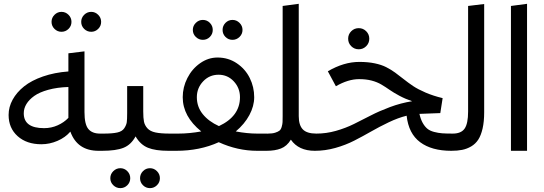

<svg xmlns="http://www.w3.org/2000/svg" viewBox="-20 -787 2840 1002"><path d="M300.8 -621.1Q279.8 -621.1 264.4 -636.2Q249 -651.4 249 -672.9Q249 -694.3 264.4 -709.7Q279.8 -725.1 300.8 -725.1Q322.3 -725.1 337.6 -709.7Q353 -694.3 353 -672.9Q353 -651.4 337.6 -636.2Q322.3 -621.1 300.8 -621.1ZM456.1 -621.1Q434.6 -621.1 419.2 -636.2Q403.8 -651.4 403.8 -672.9Q403.8 -694.3 419.2 -709.7Q434.6 -725.1 456.1 -725.1Q477.1 -725.1 492.4 -709.7Q507.8 -694.3 507.8 -672.9Q507.8 -651.4 492.4 -636.2Q477.1 -621.1 456.1 -621.1ZM521 -89.8 533.2 -43.9 513.2 0H494.1Q383.3 0 347.2 -100.1Q320.8 -69.3 279.8 -51.8Q238.8 -34.2 195.8 -34.2Q119.1 -34.2 72 -76.4Q24.9 -118.7 24.9 -187Q24.9 -228.5 45.9 -266.8Q66.9 -305.2 105.7 -336.2Q144.5 -367.2 204.3 -387.9Q264.2 -408.7 336.9 -414.1V-508.8L420.9 -519V-202.1Q420.9 -138.2 440.9 -114Q460.9 -89.8 502 -89.8ZM210 -118.2Q248 -118.2 281 -133.1Q314 -147.9 336.9 -171.9V-333Q277.8 -331.1 231.9 -318.4Q186 -305.7 158.9 -286.4Q131.8 -267.1 117.9 -244.1Q104 -221.2 104 -195.8Q104 -118.2 210 -118.2Z M866.7 -89.8 878.9 -44.9 858.9 0Q791 0 752 -15.9Q712.9 -31.7 687.5 -75.2Q664.1 -31.7 625 -15.9Q585.9 0 512.7 0L492.7 -44.9L521.5 -89.8Q566.4 -89.8 592 -95.5Q617.7 -101.1 628.7 -117.9Q639.6 -134.8 641.6 -149.2Q643.6 -163.6 643.6 -196.8Q643.6 -202.1 643.6 -205.1V-337.9H727.5V-205.1Q727.5 -170.9 731.4 -151.9Q735.4 -132.8 749.5 -117.2Q763.7 -101.6 791.5 -95.7Q819.3 -89.8 866.7 -89.8ZM607.9 90.8Q629.4 90.8 644.5 106.2Q659.7 121.6 659.7 143.1Q659.7 164.6 644.5 179.7Q629.4 194.8 607.9 194.8Q586.9 194.8 571.3 179.7Q555.7 164.6 555.7 143.1Q555.7 121.6 571.3 106.2Q586.9 90.8 607.9 90.8ZM762.7 90.8Q783.7 90.8 799.1 106.2Q814.5 121.6 814.5 143.1Q814.5 164.6 799.1 179.7Q783.7 194.8 762.7 194.8Q741.2 194.8 726.1 179.7Q710.9 164.6 710.9 143.1Q710.9 121.6 726.1 106.2Q741.2 90.8 762.7 90.8Z M1038.6 -579.1Q1017.6 -579.1 1002 -594.2Q986.3 -609.4 986.3 -630.9Q986.3 -652.3 1002 -667.7Q1017.6 -683.1 1038.6 -683.1Q1060.1 -683.1 1075.2 -667.7Q1090.3 -652.3 1090.3 -630.9Q1090.3 -609.4 1075.2 -594.2Q1060.1 -579.1 1038.6 -579.1ZM1193.4 -579.1Q1171.9 -579.1 1156.7 -594.2Q1141.6 -609.4 1141.6 -630.9Q1141.6 -652.3 1156.7 -667.7Q1171.9 -683.1 1193.4 -683.1Q1214.4 -683.1 1230 -667.7Q1245.6 -652.3 1245.6 -630.9Q1245.6 -609.4 1230 -594.2Q1214.4 -579.1 1193.4 -579.1ZM1377.4 -89.8 1391.6 -44.9 1371.6 0H1322.3Q1219.7 0 1121.6 -44.9Q1022.9 0 900.4 0H858.4L838.4 -44.9L866.2 -89.8H910.2Q967.8 -89.8 1030.3 -101.1Q933.6 -179.2 933.6 -279.8Q933.6 -332 957.8 -379.6Q981.9 -427.2 1024.2 -457Q1066.4 -486.8 1115.2 -486.8Q1171.4 -486.8 1215.8 -456.8Q1260.3 -426.8 1283.4 -379.9Q1306.6 -333 1306.6 -279.8Q1306.6 -233.4 1281.5 -186.5Q1256.3 -139.6 1210.4 -101.1Q1270 -89.8 1322.3 -89.8ZM1007.3 -279.8Q1007.3 -229.5 1038.1 -191.4Q1068.8 -153.3 1122.6 -128.9Q1232.4 -180.2 1232.4 -279.8Q1232.4 -327.6 1200.2 -362.3Q1168 -397 1120.6 -397Q1072.8 -397 1040 -362.3Q1007.3 -327.6 1007.3 -279.8Z M1630.9 -89.8 1643.1 -44.9 1623 0Q1538.1 0 1498 -58.1Q1477.1 -23.9 1446 -12Q1415 0 1371.1 0L1351.1 -44.9L1378.9 -89.8Q1401.4 -89.8 1416 -94.5Q1430.7 -99.1 1438.5 -105.2Q1446.3 -111.3 1450.2 -125.5Q1454.1 -139.6 1454.6 -149.7Q1455.1 -159.7 1455.1 -181.2V-755.9L1539.1 -767.1V-181.2Q1539.1 -133.8 1560.3 -111.8Q1581.5 -89.8 1630.9 -89.8Z M1891.1 -545.9Q1875 -529.8 1852.1 -529.8Q1829.1 -529.8 1813 -545.9Q1796.9 -562 1796.9 -585Q1796.9 -607.9 1813 -624Q1829.1 -640.1 1852.1 -640.1Q1875 -640.1 1891.1 -624Q1907.2 -607.9 1907.2 -585Q1907.2 -562 1891.1 -545.9ZM2343.3 -89.8 2355 -44.9 2335 0Q2232.9 0 2172.6 -44.9Q2112.3 -89.8 2102.1 -183.1Q2058.1 -172.4 2008.5 -148.7Q1959 -125 1916.5 -100.6Q1874 -76.2 1828.6 -53Q1783.2 -29.8 1730 -14.9Q1676.8 0 1623 0L1603 -44.9L1630.9 -89.8Q1682.6 -89.8 1732.9 -104Q1783.2 -118.2 1827.1 -139.9Q1871.1 -161.6 1914.8 -184.3Q1958.5 -207 2015.4 -228.3Q2072.3 -249.5 2130.9 -258.8Q2095.7 -270.5 2064.7 -287.1Q2033.7 -303.7 2013.2 -318.1Q1992.7 -332.5 1970.5 -345.7Q1948.2 -358.9 1919.4 -366.5Q1890.6 -374 1854 -374Q1796.9 -374 1732.9 -336.9L1690.9 -415Q1774.4 -463.9 1855 -463.9Q1900.4 -463.9 1935.5 -456.5Q1970.7 -449.2 1995.6 -436.5Q2020.5 -423.8 2042 -408.2Q2063.5 -392.6 2086.7 -374Q2109.9 -355.5 2135.7 -338.1Q2161.6 -320.8 2201.4 -303.7Q2241.2 -286.6 2290 -274.9L2277.8 -196.8L2173.8 -192.9H2168.9Q2175.3 -164.6 2186 -145.5Q2196.8 -126.5 2210 -115.5Q2223.1 -104.5 2245.1 -98.6Q2267.1 -92.8 2288.1 -91.3Q2309.1 -89.8 2343.3 -89.8Z M2335 0 2314.9 -44.9 2342.8 -89.8Q2386.7 -89.8 2404.8 -116Q2422.9 -142.1 2422.9 -205.1V-755.9L2506.8 -766.1V-201.2Q2506.8 -152.3 2498.5 -116.2Q2490.2 -80.1 2475.8 -58.1Q2461.4 -36.1 2439 -22.9Q2416.5 -9.8 2391.8 -4.9Q2367.2 0 2335 0Z M2730.5 0H2646.5V-755.9L2730.5 -767.1Z"/></svg>

Font: FiraGO
Style: Regular
Weight: 400
Designer: bBox Type
Foundry: bBox Type GmbH
Version: Version 1.001;PS 001.001;hotconv 1.0.88;makeotf.lib2.5.64775